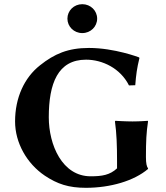

<svg xmlns="http://www.w3.org/2000/svg" viewBox="-20 -887 793 917"><path d="M539 -117V-83C505 -51 467 -45 413 -45C277 -45 213 -195 213 -327C213 -488 256 -602 391 -602C469 -602 555 -561 596 -479L626 -480C630 -531 634 -561 646 -610L644 -613C644 -613 527 -658 405 -658C305 -658 240 -630 171 -575C96 -516 52 -420 52 -307C52 -205 108 -106 194 -48C254 -8 308 10 390 10C507 10 620 -23 687 -80V-83C681 -91 677 -105 677 -137C677 -212 679 -254 687 -307L686 -310C686 -310 648 -307 613 -307C579 -307 531 -310 531 -310L529 -307C537 -250 539 -192 539 -117ZM302 -798C302 -760 333 -729 373 -729C413 -729 444 -760 444 -798C444 -836 413 -867 373 -867C333 -867 302 -836 302 -798Z"/></svg>

Font: Libertinus Sans
Style: Bold
Weight: 700
Designer: Philipp H. Poll, Khaled Hosny
Foundry: Caleb Maclennan
Version: Version 7.050;RELEASE